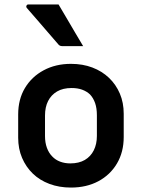

<svg xmlns="http://www.w3.org/2000/svg" viewBox="-20 -835 640 866"><path d="M300 -547Q353 -547 396.5 -530.5Q440 -514 471.5 -484Q503 -454 520.5 -413Q538 -372 538 -322V-217Q538 -149 507.5 -97.5Q477 -46 423.5 -17.5Q370 11 300 11Q247 11 203 -5.5Q159 -22 128 -52Q97 -82 79.5 -123Q62 -164 62 -214V-319Q62 -387 92.5 -438Q123 -489 177 -518Q231 -547 300 -547ZM303 -438Q264 -438 237.5 -422.5Q211 -407 197 -379.5Q183 -352 183 -314V-221Q183 -192 191.5 -168.5Q200 -145 216 -129Q230 -114 251 -106Q272 -98 297 -98Q336 -98 362.5 -113.5Q389 -129 403 -157Q417 -185 417 -222V-315Q417 -347 409 -370Q401 -393 386 -409Q371 -423 350.5 -430.5Q330 -438 303 -438ZM244 -815Q263 -783 281.5 -751.5Q300 -720 318.5 -688.5Q337 -657 355 -627Q333 -627 309.5 -627Q286 -627 260 -627Q254 -627 249.5 -629.5Q245 -632 243 -635Q215 -668 192 -694Q169 -720 148 -745Q127 -770 101 -799Q97 -804 99.5 -809.5Q102 -815 108 -815Q133 -815 154 -815Q175 -815 197 -815Q219 -815 244 -815Z"/></svg>

Font: Recursive SemiBold
Style: Regular
Weight: 600
Version: Version 1.085